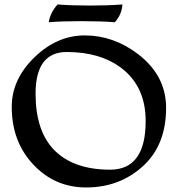

<svg xmlns="http://www.w3.org/2000/svg" viewBox="-20 -826 805 854"><path d="M362.8 7.8Q224.1 7.8 128.2 -94Q32.2 -195.8 32.2 -351.1Q32.2 -472.7 132.8 -570.6Q233.4 -668.5 356.9 -668.5Q484.4 -668.5 593.3 -585.9Q718.8 -490.2 718.8 -346.2Q718.8 -180.2 615.2 -86.4Q511.7 7.8 362.8 7.8ZM469.7 -71.3Q627.9 -71.3 627.9 -287.6Q627.9 -440.4 521 -522.5Q426.3 -594.7 276.9 -594.7Q138.2 -594.7 138.2 -409.2Q138.2 -246.6 218.3 -161.6Q304.2 -71.3 469.7 -71.3ZM490.7 -727.1Q430.7 -731.9 341.3 -731.9Q252 -731.9 196.8 -727.1Q204.1 -771.5 236.3 -806.2Q298.3 -801.3 380.4 -801.3Q461.9 -801.3 524.4 -806.2Q522 -761.7 490.7 -727.1Z"/></svg>

Font: Balgruf
Style: Regular
Weight: 500
Designer: Paul James MIller
Foundry: High-Logic / Made with FontCreator
Version: Version 1.201;March 28, 2021;FontCreator 13.0.0.2683 64-bit